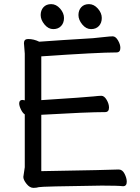

<svg xmlns="http://www.w3.org/2000/svg" viewBox="-20 -894 678 930"><path d="M142 16Q124 16 108.5 -3.5Q93 -23 93 -37L100 -84V-340Q90 -346 81.5 -363.5Q73 -381 73 -393Q73 -410 89 -410L100 -408V-634L96 -685Q96 -705 116 -705Q144 -705 170 -692Q265 -699 430 -709Q462 -712 488 -715Q514 -718 526 -718Q540 -718 551.5 -698.5Q563 -679 563 -662Q563 -640 544 -640Q456 -640 180 -621V-409Q397 -423 433 -427Q459 -430 471 -430Q485 -430 496.5 -410.5Q508 -391 508 -373Q508 -351 489 -351Q404 -351 180 -338V-65Q523 -71 555 -73Q573 -73 583.5 -52Q594 -31 594 -14Q594 8 576 8Q552 5 473 5Q179 9 168 12.5Q157 16 142 16ZM276 -768Q262 -753 238 -753Q214 -753 195.5 -775.5Q177 -798 177 -821Q177 -844 190.5 -859Q204 -874 228 -874Q252 -874 271 -852.5Q290 -831 290 -807Q290 -783 276 -768ZM459 -768Q445 -753 421 -753Q397 -753 378.5 -775.5Q360 -798 360 -821Q360 -844 373.5 -859Q387 -874 411 -874Q435 -874 454 -852.5Q473 -831 473 -807Q473 -783 459 -768Z"/></svg>

Font: ToneOZ-Pinyin-WenKai-Medium
Style: Medium
Weight: 700
Designer: Fontworks Inc.
Foundry: ToneOZ
Version: Version 0.240331